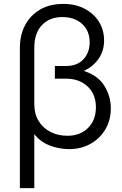

<svg xmlns="http://www.w3.org/2000/svg" viewBox="-20 -755 626 985"><path d="M82 210V-509Q82 -575.5 109 -626.2Q136 -677 185.8 -706Q235.5 -735 305 -735Q367 -735 414.2 -710.2Q461.5 -685.5 487.8 -643.2Q514 -601 514 -547Q514 -495 486.5 -454.5Q459 -414 410 -391Q482 -368.5 515.2 -315Q548.5 -261.5 548.5 -200Q548.5 -138 520.2 -90.8Q492 -43.5 443.8 -16.8Q395.5 10 335.5 10Q280 10 231.5 -10Q183 -30 156 -67.5V210ZM326.5 -58.5Q391 -58.5 431.5 -98.5Q472 -138.5 472 -205Q472 -272 429 -311.8Q386 -351.5 318.5 -351.5H261.5V-416.5H318.5Q376.5 -416.5 408.2 -451Q440 -485.5 440 -538Q440 -597 401.2 -632.2Q362.5 -667.5 300 -667.5Q235 -667.5 195.5 -626.5Q156 -585.5 156 -510.5V-219Q156 -170.5 178.2 -134.2Q200.5 -98 239 -78.2Q277.5 -58.5 326.5 -58.5Z"/></svg>

Font: Geologica ExtraLight
Style: Regular
Weight: 200
Designer: Sindre Bremnes, Frode Helland
Foundry: Monokrom Skriftforlag AS
Version: Version 1.010; ttfautohint (v1.8.4.7-5d5b);gftools[0.9.28]